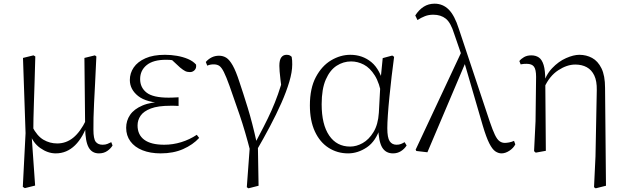

<svg xmlns="http://www.w3.org/2000/svg" viewBox="-20 -820 3396 1044"><path d="M104 196 119 -96 105 -505 162 -519 172 -513Q170 -433 168 -372.5Q166 -312 164.5 -264.5Q163 -217 162 -177.5Q161 -138 161 -99L152 -82L171 189L115 203ZM518 14Q480 14 462 -18.5Q444 -51 443 -124V-127L439 -505L496 -519L504 -513Q500 -428 497 -366Q494 -304 491.5 -259Q489 -214 488.5 -180Q488 -146 488 -115Q488 -65 500.5 -49Q513 -33 538 -33Q553 -33 564 -37.5Q575 -42 585 -47L592 -29Q582 -12 563 1Q544 14 518 14ZM283 14Q240 14 199 -15Q158 -44 141 -97H139L155 -132Q182 -80 216.5 -60Q251 -40 291 -40Q340 -40 378.5 -71.5Q417 -103 448 -167L461 -155H459Q433 -74 388 -30Q343 14 283 14Z M854 14Q797 14 754.5 -3Q712 -20 689 -51.5Q666 -83 666 -125Q666 -164 687.5 -195.5Q709 -227 755 -246.5Q801 -266 874 -267V-259Q776 -262 731 -298Q686 -334 686 -385Q686 -422 707 -453Q728 -484 770.5 -503Q813 -522 877 -522Q910 -522 942 -516.5Q974 -511 1001.5 -499.5Q1029 -488 1046 -469Q1049 -450 1038.5 -439Q1028 -428 1013 -428Q998 -428 987 -433.5Q976 -439 959 -453L904 -504L958 -502L962 -485Q937 -490 920 -492.5Q903 -495 883 -495Q813 -495 777.5 -466Q742 -437 742 -390Q742 -344 777 -316.5Q812 -289 897 -289Q908 -289 920.5 -289.5Q933 -290 951 -291V-244Q933 -245 924.5 -245Q916 -245 908 -245Q839 -245 800 -230Q761 -215 744.5 -191Q728 -167 728 -138Q728 -87 764.5 -60Q801 -33 873 -33Q920 -33 965.5 -47Q1011 -61 1050 -87L1063 -70Q1029 -33 976 -9.5Q923 14 854 14Z M1322 198 1341 -60 1343 10Q1313 -107 1283 -195Q1253 -283 1228 -353Q1210 -403 1197.5 -428Q1185 -453 1173 -461.5Q1161 -470 1142 -470Q1122 -470 1107 -463L1099 -483Q1113 -499 1131 -508Q1149 -517 1171 -517Q1193 -517 1210.5 -506Q1228 -495 1245.5 -464Q1263 -433 1282 -374Q1302 -315 1327 -234Q1352 -153 1376 -44L1382 -43L1386 190L1331 204ZM1377 -5 1361 -30Q1390 -85 1413.5 -130.5Q1437 -176 1456 -218.5Q1475 -261 1491.5 -307.5Q1508 -354 1523 -410L1514 -315Q1508 -361 1505 -387.5Q1502 -414 1500.5 -431Q1499 -448 1499 -462Q1499 -494 1509.5 -508Q1520 -522 1538 -522Q1549 -522 1555 -519Q1561 -516 1566 -511Q1568 -501 1568.5 -491Q1569 -481 1569 -469Q1569 -429 1553 -375Q1537 -321 1509.5 -259Q1482 -197 1447.5 -132Q1413 -67 1377 -5Z M1873 14Q1814 14 1766.5 -16.5Q1719 -47 1692 -105.5Q1665 -164 1665 -247Q1665 -340 1697.5 -401Q1730 -462 1780.5 -492Q1831 -522 1885 -522Q1951 -522 1999.5 -482Q2048 -442 2070 -349H2078L2056 -296Q2044 -368 2018 -409.5Q1992 -451 1958.5 -468.5Q1925 -486 1889 -486Q1847 -486 1810.5 -462.5Q1774 -439 1751.5 -387.5Q1729 -336 1729 -253Q1729 -143 1770 -83Q1811 -23 1884 -23Q1918 -23 1952 -42Q1986 -61 2011 -102Q2036 -143 2040 -207L2050 -393L2061 -504L2113 -518L2123 -511Q2116 -461 2109.5 -404.5Q2103 -348 2097.5 -293.5Q2092 -239 2089 -194.5Q2086 -150 2086 -123Q2086 -71 2099 -52Q2112 -33 2136 -33Q2150 -33 2160 -37Q2170 -41 2180 -47L2191 -29Q2179 -10 2160 2Q2141 14 2117 14Q2078 14 2058.5 -17.5Q2039 -49 2036 -128H2048Q2024 -52 1975 -19Q1926 14 1873 14Z M2244 1 2240 -6 2492 -544 2515 -489 2304 8ZM2707 14Q2690 14 2673.5 3Q2657 -8 2640.5 -40.5Q2624 -73 2605 -137L2503 -487L2500 -490L2450 -635Q2431 -697 2404 -718.5Q2377 -740 2336 -740Q2311 -740 2290.5 -732Q2270 -724 2250 -711L2238 -736Q2258 -767 2284 -783.5Q2310 -800 2343 -800Q2388 -800 2420 -768Q2452 -736 2475 -663L2643 -159Q2659 -112 2671 -87Q2683 -62 2696 -52.5Q2709 -43 2725 -43Q2734 -43 2748 -45.5Q2762 -48 2775 -54L2782 -35Q2772 -15 2750 -0.5Q2728 14 2707 14Z M2884 2 2892 -161 2895 -402Q2895 -442 2883.5 -457.5Q2872 -473 2844 -473Q2836 -473 2828 -472.5Q2820 -472 2811 -470L2804 -488Q2813 -500 2829.5 -509.5Q2846 -519 2869 -519Q2893 -519 2910 -507.5Q2927 -496 2936 -466.5Q2945 -437 2945 -381V-377L2948 0L2893 10ZM3210 198 3218 30 3225 -330Q3226 -379 3211.5 -409.5Q3197 -440 3170.5 -454.5Q3144 -469 3108 -469Q3063 -469 3015.5 -438Q2968 -407 2940 -345L2930 -356H2932Q2947 -412 2982 -449Q3017 -486 3058 -504Q3099 -522 3130 -522Q3168 -522 3199.5 -505Q3231 -488 3250.5 -448.5Q3270 -409 3270 -342L3275 190L3219 204Z"/></svg>

Font: Source Han Serif JP VF
Style: Regular
Weight: 250
Designer: Ryoko NISHIZUKA 西塚涼子 (kana & ideographs); Frank Grießhammer (Latin, Greek & Cyrillic); Wenlong ZHANG 张文龙 (bopomofo); San
Foundry: Adobe
Version: Version 2.001;hotconv 1.1.0;makeotfexe 2.6.0